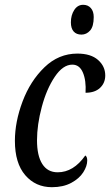

<svg xmlns="http://www.w3.org/2000/svg" viewBox="-20 -769 458 799"><path d="M42 -183Q42 -262 74 -347Q106 -432 165 -489Q224 -546 302 -546Q358 -546 388 -519.5Q418 -493 418 -455Q418 -424 396.5 -403.5Q375 -383 336 -383Q339 -434 325 -467Q311 -500 281 -500Q242 -500 208 -449.5Q174 -399 154 -324.5Q134 -250 134 -185Q134 -121 156 -86.5Q178 -52 220 -52Q286 -52 335 -122Q343 -117 343 -101Q343 -78 326.5 -52Q310 -26 276.5 -8Q243 10 196 10Q128 10 85 -40Q42 -90 42 -183ZM275 -676Q275 -706 289 -727.5Q303 -749 326 -749Q346 -749 358 -735.5Q370 -722 370 -698Q370 -659 355 -642Q340 -625 319 -625Q298 -625 286.5 -638Q275 -651 275 -676Z"/></svg>

Font: Noto Serif Cond
Style: Italic
Weight: 400
Width: 3
Italic angle: -12°
Designer: Monotype Design Team
Foundry: Monotype Imaging Inc.
Version: Version 1.001